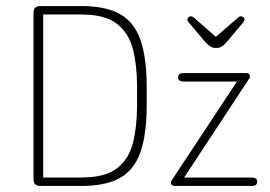

<svg xmlns="http://www.w3.org/2000/svg" viewBox="-20 -616 896 636"><path d="M91 -24Q91 -11 96.5 -5.5Q102 0 115 0H249Q329 0 376.5 -26Q424 -52 445 -111.5Q466 -171 466 -270V-326Q466 -425 445 -484.5Q424 -544 376.5 -570Q329 -596 249 -596H115Q102 -596 96.5 -590.5Q91 -585 91 -572ZM123 -28V-568H249Q328 -568 367.5 -537Q407 -506 420.5 -452.5Q434 -399 434 -329V-267Q434 -197 420.5 -143Q407 -89 367.5 -58.5Q328 -28 249 -28ZM590 -28 805 -355Q807 -357 807.5 -359.5Q808 -362 808 -363Q808 -368 804.5 -371Q801 -374 795 -374H587Q579 -374 574.5 -370.5Q570 -367 570 -360Q570 -353 574.5 -349.5Q579 -346 587 -346H765L549 -19Q548 -16 547 -14.5Q546 -13 546 -11Q546 -6 549.5 -3Q553 0 559 0H815Q823 0 827.5 -3.5Q832 -7 832 -14Q832 -21 827.5 -24.5Q823 -28 815 -28ZM695 -494 622 -558Q617 -562 612 -562Q608 -562 604.5 -559Q601 -556 601 -551Q601 -546 605 -542L659 -478Q670 -466 677.5 -461.5Q685 -457 695 -457Q706 -457 714 -461.5Q722 -466 732 -478L785 -541Q790 -548 790 -551Q790 -556 786.5 -559Q783 -562 778 -562Q773 -562 769 -558Z"/></svg>

Font: Beiruti ExtraLight
Style: Regular
Weight: 250
Designer: Arlette Boutros
Foundry: Boutros
Version: Version 1.41